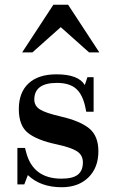

<svg xmlns="http://www.w3.org/2000/svg" viewBox="-20 -774 478 806"><path d="M239 12Q150 12 97 -39L82 0H53V-153H85L90 -134Q119 -24 238 -24Q286 -24 307 -41Q328 -58 328 -92Q328 -123 303 -139Q278 -155 218 -168Q137 -185 98 -215.5Q59 -246 59 -316Q59 -386 100 -424Q141 -462 217 -462Q309 -462 336 -417L347 -450H373V-305H342L339 -320Q328 -376 300 -401Q272 -426 219 -426Q124 -426 124 -356Q124 -330 147 -315Q170 -300 235 -285Q317 -266 355 -234.5Q393 -203 393 -139Q393 -70 351 -29Q309 12 239 12ZM397 -554H354L235 -660L116 -554H73L204 -754H266Z"/></svg>

Font: Libre Bodoni
Style: Regular
Weight: 400
Designer: Pablo Impallari, Rodrigo Fuenzalida
Foundry: Pablo Impallari, Rodrigo Fuenzalida
Version: Version 1.001